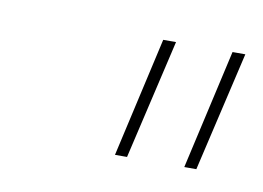

<svg xmlns="http://www.w3.org/2000/svg" viewBox="-35 -726 344 251"><g transform="rotate(10 137.0 -600.5)"><path d="M274 -680 237 -521H221L257 -680ZM182 -680 145 -521H129L165 -680Z"/></g></svg>

Font: Work Sans Thin
Style: Italic
Weight: 250
Italic angle: -13°
Designer: Wei Huang
Foundry: Wei Huang
Version: Version 2.012